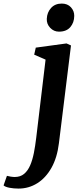

<svg xmlns="http://www.w3.org/2000/svg" viewBox="-140 -814 469 1090"><path d="M194.4 -0.3Q184.4 81.5 152 139Q119.5 196.4 71.2 226.5Q22.9 256.6 -34.5 256.6Q-61.9 256.6 -86 252Q-110.2 247.3 -119.7 238.6L-100.7 184.2Q-93.7 186.5 -80.2 188.6Q-66.7 190.8 -56.4 190.8Q-24.3 190.8 -3.1 173.1Q18.1 155.3 31.3 124.6Q44.5 93.9 52.4 53.9Q60.2 13.9 65.5 -30.8L118.7 -475.5L54.1 -503.6L63.1 -543.6L237.6 -567.4L263 -556ZM194.7 -634.3Q165.6 -634.3 144.9 -656.1Q124.2 -677.8 125.6 -707.4Q127.3 -743.9 149.9 -768.8Q172.5 -793.7 210.6 -793.7Q243.5 -793.7 262.7 -772.7Q281.8 -751.6 281.5 -723.8Q281.2 -685.9 259.2 -660.1Q237.3 -634.3 194.7 -634.3Z"/></svg>

Font: Merriweather 7pt Light
Style: Italic
Weight: 300
Italic angle: -7.8°
Designer: Eben Sorkin
Foundry: Eben Sorkin
Version: Version 2.200;gftools[0.9.31]